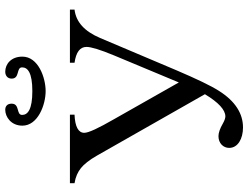

<svg xmlns="http://www.w3.org/2000/svg" viewBox="-130 -826 970 751"><g transform="rotate(-90 355.5 -450.0)"><path d="M510 -848C510 -892 481 -915 451 -915C437 -915 424 -907 424 -890C424 -857 468 -873 468 -849C468 -827 447 -809 375 -809C303 -809 282 -827 282 -849C282 -873 326 -857 326 -890C326 -907 316 -915 302 -915C274 -915 240 -892 240 -848C240 -787 322 -757 375 -757C428 -757 510 -786 510 -848ZM694 -662H486V-644C527 -638 548 -623 548 -597C548 -579 537 -543 515 -490L409 -236L265 -490C230 -551 212 -589 212 -606C212 -629 236 -642 283 -644V-662H15V-644C40 -640 59 -631 74 -619C89 -607 106 -586 123 -556L363 -134C331 -81 302 -54 276 -54C270 -54 260 -57 248 -64C229 -75 212 -81 199 -81C171 -81 153 -62 153 -39C153 -5 189 15 233 15C286 15 335 -14 376 -79C397 -112 423 -167 456 -244L583 -544C609 -605 645 -638 694 -644Z"/></g></svg>

Font: STIXGeneral
Style: Regular
Weight: 400
Designer: MicroPress Inc., with final additions and corrections provided by Coen Hoffman, Elsevier (retired)
Version: Version 1.1.0